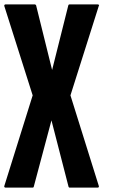

<svg xmlns="http://www.w3.org/2000/svg" viewBox="-41 -859 542 878"><path d="M411.1 -7.8Q411.1 -6.8 411.1 -4.9Q411.1 -3.9 410.2 -2.9Q410.2 -2 409.2 -2Q408.2 -1 406.2 -1Q363.3 -1 277.3 -1Q276.4 -1 274.4 -2Q273.4 -2.9 272.5 -4.9Q246.1 -106.4 194.3 -308.6Q168 -208 113.3 -4.9Q113.3 -2.9 111.3 -2Q110.4 -1 108.4 -1Q67.4 -1 -16.6 -1Q-17.6 -1 -18.6 -2Q-19.5 -2 -20.5 -2.9Q-21.5 -3.9 -21.5 -4.9Q-21.5 -6.8 -21.5 -7.8Q21.5 -146.5 108.4 -422.9Q65.4 -559.6 -21.5 -832Q-21.5 -833 -21.5 -834Q-21.5 -835 -20.5 -836.9Q-19.5 -837.9 -18.6 -837.9Q-17.6 -838.9 -16.6 -838.9Q28.3 -838.9 117.2 -838.9Q120.1 -838.9 121.1 -837.9Q123 -835.9 124 -835Q148.4 -736.3 197.3 -539.1Q222.7 -637.7 271.5 -835Q271.5 -835.9 273.4 -837.9Q275.4 -838.9 276.4 -838.9Q320.3 -838.9 406.2 -838.9Q408.2 -838.9 409.2 -837.9Q410.2 -837.9 410.2 -837.9Q411.1 -835.9 412.1 -835Q412.1 -835 412.1 -834Q412.1 -834 411.1 -833Q368.2 -696.3 281.2 -422.9Q325.2 -284.2 411.1 -7.8Z"/></svg>

Font: Typeface
Style: Regular
Weight: 400
Version: Version 1.0